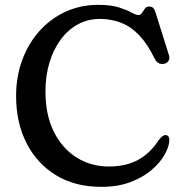

<svg xmlns="http://www.w3.org/2000/svg" viewBox="-20 -736 739 775"><path d="M663.5 -171Q663.2 -145 645.1 -112.7Q627 -80.3 592.5 -50.4Q557.9 -20.5 506.8 -1.1Q455.7 18.2 388.8 18.2Q282.7 18.2 205.7 -28.9Q128.7 -76.1 86.8 -158.8Q45 -241.6 45 -348.3Q45 -427.2 69.9 -494.3Q94.8 -561.4 139.8 -611.4Q184.8 -661.3 245.2 -688.9Q305.6 -716.4 376.6 -716.4Q428 -716.4 459.9 -706.2Q491.9 -696 510.3 -685.7Q528.8 -675.3 538.7 -675.3Q547.7 -675.3 553.2 -684Q558.6 -692.6 564.8 -701.1Q570.9 -709.6 581.5 -709.6Q593.4 -709.6 599.1 -703.1Q604.8 -696.5 609.3 -680.8L662.2 -512.5Q666.3 -499 659.3 -489.2Q652.2 -479.4 638.8 -477.8Q628.2 -476.6 619 -481.9Q609.9 -487.3 604 -499.7Q575.6 -558.3 542.2 -593.4Q508.9 -628.5 469.2 -644Q429.5 -659.6 382.6 -659.6Q334.9 -659.6 294.9 -637.9Q254.9 -616.3 225.5 -576.9Q196.1 -537.6 179.8 -484Q163.5 -430.4 163.5 -366.8Q163.5 -272 197.4 -204.2Q231.2 -136.4 289.2 -100.2Q347.1 -63.9 419.6 -63.9Q488.9 -63.9 538.3 -91.2Q587.7 -118.5 620.2 -170.3Q629.8 -182.1 637.4 -187.2Q644.9 -192.3 651.6 -190.5Q657.5 -189.1 660.5 -183.9Q663.5 -178.6 663.5 -171Z"/></svg>

Font: Fraunces SuperSoft
Style: Regular
Weight: 900
Version: Version 1.000;[b76b70a41]